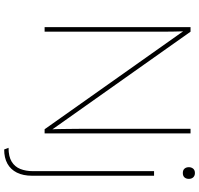

<svg xmlns="http://www.w3.org/2000/svg" viewBox="-37 -724 955 921"><g transform="rotate(90 440.5 -263.5)"><path d="M110 0V-700H132L605 -31H601Q600 -40 599.5 -50Q599 -60 599 -74.5Q599 -89 598.5 -111Q598 -133 598 -164.5Q598 -196 598 -241V-700H620V0H600L115 -686H130Q130 -676 130.5 -658Q131 -640 131.5 -616.5Q132 -593 132 -567.5Q132 -542 132 -517Q132 -492 132 -470V0ZM697 194 689 173Q731 173 755.5 158Q780 143 790.5 116.5Q801 90 801 56V-525H823V60Q823 103 808 133Q793 163 765 178.5Q737 194 697 194ZM810 -663Q796 -663 789 -671Q782 -679 782 -692Q782 -704 789 -712.5Q796 -721 810 -721Q823 -721 830.5 -713Q838 -705 838 -692Q838 -679 831 -671Q824 -663 810 -663Z"/></g></svg>

Font: Lexend Deca Thin
Style: Regular
Weight: 250
Designer: Bonnie Shaver-Troup, Thomas Jockin
Foundry: Lexend
Version: Version 1.007